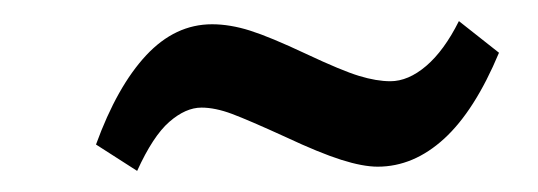

<svg xmlns="http://www.w3.org/2000/svg" viewBox="-20 -382 510 182"><path d="M110 -220 71 -245Q91 -300 118.5 -329.5Q146 -359 181 -359Q198 -359 217 -353Q236 -347 270 -331Q304 -315 320.5 -310Q337 -305 350 -305Q367 -305 384 -319.5Q401 -334 415 -362L453 -332Q430 -277 401 -250.5Q372 -224 338 -224Q324 -224 303.5 -230.5Q283 -237 251 -252Q216 -268 200 -274Q184 -280 171 -280Q156 -280 140.5 -266.5Q125 -253 110 -220Z"/></svg>

Font: Karla Tamil Inclined
Style: Regular
Weight: 400
Designer: Jonathan Pinhorn
Foundry: Jonathan Pinhorn
Version: Version 1.001